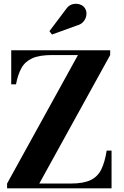

<svg xmlns="http://www.w3.org/2000/svg" viewBox="-20 -1023 671 1043"><path d="M18.5 0V-26L403.5 -724H262.5Q194.5 -724 155.5 -706.5Q116.5 -689 96.8 -653.8Q77 -618.5 67 -565H41V-750H578.5V-724L193.5 -26H364.5Q433 -26 471.8 -44.5Q510.5 -63 530 -102.2Q549.5 -141.5 559.5 -205H586V0ZM262.5 -835.5 248.5 -853.5 336.5 -970.5Q352 -994 373 -999.8Q394 -1005.5 413 -999.2Q432 -993 441 -979Q451.5 -963 449.5 -943Q447.5 -923 434 -906.5Q420.5 -890 396.5 -884Z"/></svg>

Font: Bodoni Moda SC 9pt
Style: Bold
Weight: 700
Designer: Owen Earl
Foundry: indestructible type
Version: Version 2.005